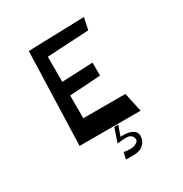

<svg xmlns="http://www.w3.org/2000/svg" viewBox="-245 -1031 1415 1485"><g transform="rotate(-30 462.5 -288.0)"><path d="M190 0 217 -832 718 -847 695 -741 322 -720V-496L599 -508V-392L322 -374V-171H698L735 0ZM454 131 496 7H532L499 97H534Q577 97 610 117Q643 137 636 183Q629 224 598 247.5Q567 271 518 271H448L461 211Q487 217 520 217Q550 217 572 204Q594 191 594 177Q594 154 581 141.5Q568 129 555 127Q542 125 523 125Q494 125 454 131Z"/></g></svg>

Font: OpenDyslexic
Style: Regular
Weight: 400
Designer: Abbie Gonzalez
Version: Version 0.920;hotconv 1.0.109;makeotfexe 2.5.65596